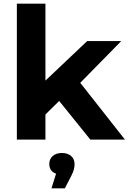

<svg xmlns="http://www.w3.org/2000/svg" viewBox="-20 -762 702 1048"><path d="M418 -310 642 -538H456L228 -322V-742H72V0H228V-137L303 -211L473 0H662ZM318 73C275 73 249 98 249 133C249 159 262 178 286 186L261 266H334L369 198C384 170 387 149 387 133C387 98 361 73 318 73Z"/></svg>

Font: AWKNG-Font
Style: Bold
Weight: 700
Designer: Awakening Church
Foundry: Awakening Church
Version: Version 1.700;PS 001.700;hotconv 1.0.88;makeotf.lib2.5.64775